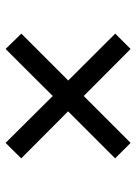

<svg xmlns="http://www.w3.org/2000/svg" viewBox="80 -677 488 688"><g transform="rotate(-90 324.0 -333.0)"><path d="M156 -109 100.5 -164.5 269 -333 100.5 -501 156 -557 324 -388 492.5 -557 547.5 -500.5 379.5 -332.5 547.5 -164 492.5 -109 324 -277Z"/></g></svg>

Font: Geologica Thin Roman
Style: Regular
Weight: 400
Version: Version 1.010;gftools[0.9.28]